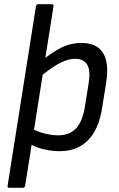

<svg xmlns="http://www.w3.org/2000/svg" viewBox="-20 -703 565 908"><path d="M24 185Q14 185 16 175L150 -673Q152 -683 161 -683H225Q230 -683 232 -680.5Q234 -678 233 -673L99 175Q97 185 88 185ZM262 12Q223 12 182.5 2Q142 -8 120 -25L128 -97Q154 -81 189.5 -72Q225 -63 255 -63Q309 -63 339.5 -95.5Q370 -128 381 -196L399 -308Q409 -369 392.5 -397Q376 -425 335 -425Q300 -425 258.5 -402.5Q217 -380 161 -332L173 -412Q226 -456 270.5 -478Q315 -500 365 -500Q437 -500 467 -453Q497 -406 482 -312L462 -187Q446 -90 395.5 -39Q345 12 262 12Z"/></svg>

Font: Sofia Sans Hairline
Style: Italic
Weight: 1
Italic angle: -9°
Designer: Botio Nikoltchev, Ani Petrova
Foundry: lettersoup
Version: Version 4.102